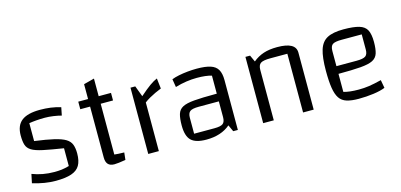

<svg xmlns="http://www.w3.org/2000/svg" viewBox="-61 -1009 2920 1399"><g transform="rotate(-15 1399.5 -309.0)"><path d="M60 -370Q60 -445 104.5 -480Q149 -515 243 -515Q285 -515 322.5 -510Q360 -505 399 -493L387 -433Q362 -440 327.5 -445Q293 -450 263 -450Q230 -450 199 -447.5Q168 -445 144 -441V-306Q234 -294 289.5 -281Q345 -268 374 -250.5Q403 -233 413.5 -206Q424 -179 424 -138Q424 -82 404.5 -48.5Q385 -15 340.5 0Q296 15 223 15Q181 15 138.5 8Q96 1 49 -13L63 -80Q141 -50 228 -50Q261 -50 285 -53Q309 -56 341 -65V-199Q245 -214 188.5 -226Q132 -238 104.5 -255Q77 -272 68.5 -299Q60 -326 60 -370Z M666 9Q634 9 618.5 -8Q603 -25 603 -59V-612L683 -633V-60Q696 -59 712.5 -57.5Q729 -56 757 -56L751 -1Q721 4 700 6.5Q679 9 666 9ZM529 -443V-500H776V-443Z M959 -500 990 -418Q1039 -461 1070 -483Q1101 -505 1126 -515L1135 -437Q1112 -428 1088.5 -417Q1065 -406 1043 -393.5Q1021 -381 1003 -367V0H923V-500Z M1361 9Q1280 9 1246 -24Q1212 -57 1212 -137Q1212 -190 1221.5 -222Q1231 -254 1260 -269.5Q1289 -285 1348 -290Q1407 -295 1507 -295H1549V-237H1368Q1319 -237 1301.5 -224Q1284 -211 1284 -175V-56H1437Q1485 -56 1502 -69.5Q1519 -83 1519 -118V-431Q1477 -444 1408 -444Q1370 -444 1328.5 -438Q1287 -432 1244 -419L1234 -480Q1256 -489 1288 -495.5Q1320 -502 1355.5 -505.5Q1391 -509 1424 -509Q1490 -509 1528 -496.5Q1566 -484 1582.5 -455Q1599 -426 1599 -376V0H1564L1541 -50Q1472 9 1361 9Z M1790 0V-500H1825L1848 -450Q1884 -480 1927.5 -494.5Q1971 -509 2031 -509Q2101 -509 2136 -489.5Q2171 -470 2171 -430V0H2091V-443H1964Q1909 -443 1889.5 -430Q1870 -417 1870 -380V0Z M2510 9Q2455 9 2419.5 -2Q2384 -13 2365 -41.5Q2346 -70 2338 -120.5Q2330 -171 2330 -250Q2330 -351 2347.5 -407Q2365 -463 2408.5 -486Q2452 -509 2531 -509Q2607 -509 2649 -496.5Q2691 -484 2707 -452.5Q2723 -421 2723 -363Q2723 -310 2713 -278Q2703 -246 2672.5 -230.5Q2642 -215 2580 -210Q2518 -205 2413 -205H2383V-263H2565Q2615 -263 2633 -276Q2651 -289 2651 -325V-439H2499Q2449 -439 2431 -426.5Q2413 -414 2413 -377V-69Q2456 -56 2527 -56Q2567 -56 2605 -61.5Q2643 -67 2699 -81L2710 -20Q2676 -6 2621.5 1.5Q2567 9 2510 9Z"/></g></svg>

Font: Changa ExtraLight Light
Style: Regular
Weight: 300
Version: Version 3.002; ttfautohint (v1.8.2)